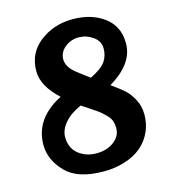

<svg xmlns="http://www.w3.org/2000/svg" viewBox="-113 -852 836 943"><g transform="rotate(-15 305.5 -380.0)"><path d="M547 -135Q508 -45 404 -14Q357 1 298 1Q167 1 107 -61Q45 -125 45 -201Q45 -335 188 -408Q105 -484 105 -560Q105 -652 176 -706.5Q247 -761 342.5 -761Q438 -761 501.5 -714Q565 -667 566 -583Q569 -477 439 -400Q482 -369 503.5 -350Q525 -331 544 -296Q563 -261 563 -217.5Q563 -174 547 -135ZM248 -582Q248 -544 290 -510Q307 -496 356 -460Q415 -489 434.5 -518Q454 -547 453.5 -584Q453 -621 420 -644Q387 -667 348 -667Q309 -667 278.5 -642.5Q248 -618 248 -582ZM412 -188Q412 -211 406 -227Q400 -243 383 -259.5Q366 -276 356 -284Q346 -292 315 -312.5Q284 -333 272 -341Q217 -317 187.5 -282Q158 -247 158 -211Q158 -156 195 -125Q234 -94 287 -94Q340 -94 376 -121Q412 -148 412 -188Z"/></g></svg>

Font: Lily Script One
Style: Regular
Weight: 400
Designer: Julia Petretta
Foundry: Julia Petretta
Version: Version 1.002;PS 001.001;hotconv 1.0.70;makeotf.lib2.5.58329